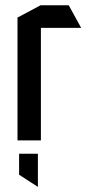

<svg xmlns="http://www.w3.org/2000/svg" viewBox="-20 -528 332 722"><path d="M45.8 0V-462L132.8 -508.3H133.8V0ZM133.8 -423.1V-508.3H238.4L284.7 -424.1V-423.1ZM121.5 174.1 51.8 129.1V50H122.5V174.1Z"/></svg>

Font: Foldit Thin
Style: Regular
Weight: 100
Designer: Sophia Tai
Foundry: Sophia Tai
Version: Version 1.003